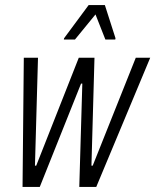

<svg xmlns="http://www.w3.org/2000/svg" viewBox="-20 -738 613 758"><path d="M69 0 74 -510H130L118 -84H123L291 -510H353L341 -84H346L516 -510H573L360 0H293L305 -408H300L137 0ZM232 -582 233 -587 330 -718H394L436 -587L435 -582H396L357 -681L276 -582Z"/></svg>

Font: Saira Condensed Light
Style: Italic
Weight: 300
Width: 3
Italic angle: -12°
Designer: Hector Gatti with collaboration of the Omnibus-Type team
Foundry: Omnibus-Type
Version: Version 1.101